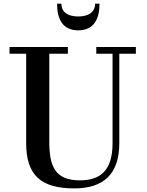

<svg xmlns="http://www.w3.org/2000/svg" viewBox="-20 -1004 795 1038"><path d="M312 -984H288.5C288.5 -905.5 315.5 -840 403 -840C490.5 -840 518 -905.5 518 -984H494C494 -936.5 456.5 -915 403 -915C349 -915 312 -936.5 312 -984ZM31.5 -750V-713.5H121.5V-230C121.5 -57 201 14.5 381.5 14.5C542 14.5 625 -65 625 -230V-713.5H714.5V-750H500.5V-713.5H588.5V-230C588.5 -77.5 518.5 -29 411.5 -29C275 -29 246.5 -108 246.5 -240V-713.5H347V-750Z"/></svg>

Font: Bodoni* 06pt Medium
Style: Regular
Weight: 500
Version: Version 2.3